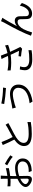

<svg xmlns="http://www.w3.org/2000/svg" viewBox="2063 -2896 874 5040"><g transform="rotate(-90 2500.0 -376.0)"><path d="M331 -107 328 -281Q188 -215 188 -142Q188 -111 227 -84Q263 -59 295 -59Q331 -59 331 -107ZM398 -381Q511 -417 614 -417Q723 -417 792 -363Q861 -309 861 -221Q861 -44 652 6Q612 15 530 20L502 -59Q580 -59 618 -66Q782 -97 782 -221Q782 -281 733 -316Q687 -348 614 -348Q510 -348 399 -309Q403 -143 403 -97Q403 24 316 24Q252 24 184 -25Q111 -77 111 -140Q111 -198 177 -260Q236 -317 326 -355V-410Q326 -495 327 -538Q287 -535 254 -535Q190 -535 130 -540L128 -617Q189 -609 252 -609Q286 -609 328 -612L329 -724Q329 -766 324 -793H411Q406 -748 406 -726L402 -620Q518 -635 604 -659L606 -581Q527 -562 400 -546Q398 -454 398 -414ZM718 -685Q852 -614 943 -542L903 -478Q837 -540 681 -624Z M1789 -594Q1762 -577 1714 -552Q1471 -427 1415 -390Q1269 -295 1269 -191Q1269 -60 1501 -60Q1683 -60 1817 -93L1816 -4Q1684 21 1505 21Q1186 21 1186 -182Q1186 -319 1356 -438Q1293 -551 1213 -740L1291 -773Q1347 -623 1423 -481Q1477 -514 1564 -560Q1662 -612 1676 -620Q1724 -648 1746 -666Z M2669 -437Q2623 -476 2547 -476Q2453 -476 2279 -426Q2261 -421 2196 -397L2171 -489Q2207 -492 2262 -503Q2472 -551 2556 -551Q2664 -551 2731 -494Q2800 -434 2800 -332Q2800 -179 2673 -80Q2557 10 2354 41L2310 -35Q2715 -86 2715 -335Q2715 -398 2669 -437ZM2303 -778Q2506 -735 2722 -733L2709 -656Q2466 -672 2290 -703Z M3277 -286Q3257 -224 3257 -179Q3257 -44 3459 -44Q3601 -44 3704 -65L3701 16Q3604 34 3458 34Q3321 34 3248 -16Q3176 -66 3176 -159Q3176 -206 3196 -293ZM3842 -600Q3771 -570 3659 -547Q3736 -379 3788 -281L3742 -233Q3657 -251 3537 -262L3545 -327L3685 -313Q3610 -468 3582 -533Q3487 -519 3371 -519Q3281 -519 3173 -533L3169 -615Q3282 -594 3368 -594Q3477 -594 3551 -604L3513 -690Q3491 -739 3471 -773L3560 -790Q3580 -732 3628 -617Q3757 -645 3827 -679Z M4554 -750Q4536 -725 4522 -702Q4466 -615 4332 -366Q4399 -425 4476 -425Q4527 -425 4558 -394Q4590 -361 4592 -304Q4593 -281 4594 -209Q4594 -149 4596 -123Q4600 -54 4675 -54Q4749 -54 4806 -134Q4851 -198 4874 -293L4941 -239Q4853 29 4662 29Q4590 29 4553 -11Q4523 -44 4520 -96Q4518 -127 4517 -191Q4516 -259 4515 -283Q4512 -351 4443 -351Q4388 -351 4333 -301Q4285 -258 4253 -194Q4205 -100 4168 30L4082 0Q4176 -261 4429 -709Q4470 -798 4465 -786Z"/></g></svg>

Font: Source Han Sans K Regular
Style: Regular
Weight: 400
Designer: Ryoko NISHIZUKA  (kana & ideographs); Paul D. Hunt (Latin, Greek & Cyrillic); Wenlong ZHANG  (bopomofo); Sandoll Communi
Foundry: Adobe Systems Incorporated
Version: Version 1.00 July 18, 2014, initial release